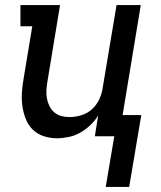

<svg xmlns="http://www.w3.org/2000/svg" viewBox="-20 -540 640 761"><path d="M492 201H399L433 0H356L369 -82Q356 -61 337.5 -43.5Q319 -26 297.5 -14Q276 -2 252 3Q228 8 205 8Q178 8 152.5 -0.5Q127 -9 109 -27Q91 -45 81.5 -70Q72 -95 68.5 -121.5Q65 -148 67 -175.5Q69 -203 74 -231L108 -436H61V-520H218L168 -217Q165 -200 164 -183Q163 -166 166 -150Q169 -134 176 -119.5Q183 -105 195.5 -94.5Q208 -84 223.5 -80Q239 -76 256 -76Q279 -76 303 -83.5Q327 -91 345 -107.5Q363 -124 373.5 -146.5Q384 -169 387 -192L442 -520H538L466 -84H540Z"/></svg>

Font: Iosevka Etoile Medium
Style: Italic
Weight: 500
Italic angle: -9°
Designer: Belleve Invis
Foundry: Belleve Invis
Version: Version 22.1.2; ttfautohint (v1.8.4)